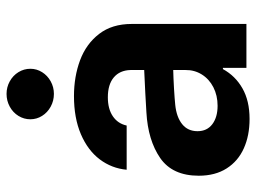

<svg xmlns="http://www.w3.org/2000/svg" viewBox="-120 -668 797 598"><g transform="rotate(-90 279.0 -368.5)"><path d="M228.5 -311.5Q282.2 -314.9 360.4 -318.4V-361.3Q359.4 -394.5 337.4 -413.1Q315.4 -431.6 275.4 -431.6Q239.3 -431.6 216.3 -416Q193.4 -400.4 187.5 -373H49.8Q54.2 -419.9 82.3 -457Q110.4 -494.1 160.6 -515.6Q210.9 -537.1 279.3 -537.1Q339.8 -537.1 390.9 -518.1Q441.9 -499 472.9 -458.7Q503.9 -418.5 503.9 -357.4V0H367.2V-73.2H363.3Q342.3 -34.7 303.5 -12.5Q264.6 9.8 208 9.8Q156.2 9.8 116.5 -8.1Q76.7 -25.9 54 -61.5Q31.2 -97.2 31.2 -148.4Q31.2 -230.5 86.4 -268.6Q141.6 -306.6 228.5 -311.5ZM249 -89.8Q281.2 -89.8 306.9 -103Q332.5 -116.2 346.7 -139.2Q360.8 -162.1 360.4 -189.5V-228Q337.4 -227.5 303.7 -225.6Q270 -223.6 252 -221.7Q213.9 -217.8 191.9 -200.2Q169.9 -182.6 169.9 -152.3Q169.9 -122.6 191.7 -106.2Q213.4 -89.8 249 -89.8ZM207 -672.9Q207 -692.9 217.5 -710Q228 -727.1 246.3 -737.1Q264.6 -747.1 286.1 -747.1Q307.1 -747.1 325.2 -737.1Q343.3 -727.1 353.8 -710Q364.3 -692.9 364.3 -672.9Q364.3 -653.3 353.8 -636.5Q343.3 -619.6 325.2 -609.6Q307.1 -599.6 286.1 -599.6Q264.6 -599.6 246.3 -609.6Q228 -619.6 217.5 -636.5Q207 -653.3 207 -672.9Z"/></g></svg>

Font: Pretendard Std
Style: Bold
Weight: 700
Designer: Base glyphs from Inter by Rasmus Andersson; Hangeul glyphs from Noto Sans CJK(Source Han Sans) by Jang Soo-young and Kan
Foundry: Kil Hyung-jin
Version: Version 1.309